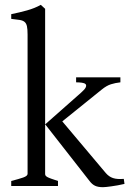

<svg xmlns="http://www.w3.org/2000/svg" viewBox="-20 -777 540 802"><path d="M26.9 0V-21Q59.1 -29.3 77.1 -35.6Q95.2 -42 95.2 -50.8V-632.8Q95.2 -655.3 92.5 -667.5Q89.8 -679.7 82.3 -685.8Q74.7 -691.9 61.3 -693.8Q47.9 -695.8 26.9 -698.2V-717.8Q60.5 -724.6 93 -733.6Q125.5 -742.7 150.4 -756.8L168.5 -740.2V-257.3L318.8 -390.1Q335 -404.3 338.4 -412.8Q341.8 -421.4 337.2 -425.8Q332.5 -430.2 321.5 -431.6Q310.5 -433.1 297.9 -433.1V-454.1H482.9V-433.1Q461.4 -430.7 443.4 -425Q425.3 -419.4 404.8 -402.8L240.2 -270L421.9 -54.2Q428.7 -46.4 436 -41.3Q443.4 -36.1 452.1 -33.2Q460.9 -30.3 471.9 -29.5Q482.9 -28.8 497.1 -29.8L500 -8.8Q485.8 -5.4 471.9 -2.9Q458 -0.5 446 1.2Q434.1 2.9 424.6 3.9Q415 4.9 410.2 4.9Q389.6 4.9 377.2 -1Q364.7 -6.8 354 -21L169.9 -256.3L168.5 -256.8V-50.8Q168.5 -46.9 170.2 -43.9Q171.9 -41 177.2 -37.8Q182.6 -34.7 193.4 -30.8Q204.1 -26.9 222.2 -21V0Z"/></svg>

Font: Akkhara
Style: Regular
Weight: 400
Designer: J. Victor Gaultney
Version: Version 1.00 June 13, 2006, initial release